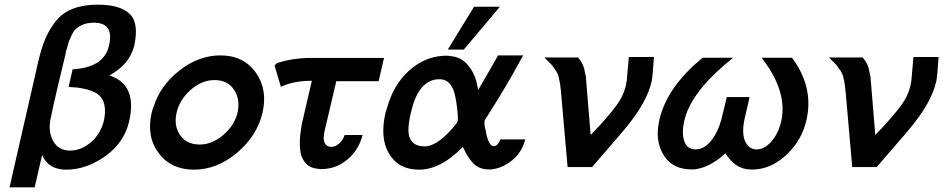

<svg xmlns="http://www.w3.org/2000/svg" viewBox="-20 -719 4053 825"><path d="M21 86 144 -453Q158 -513 175.5 -554Q193 -595 221.5 -630Q250 -665 294.5 -682Q339 -699 400 -699Q495 -699 536.5 -660Q578 -621 557 -523Q537 -442 450 -395Q571 -356 535 -198Q514 -106 432.5 -48Q351 10 264 10Q188 10 161 -53L129 86ZM264 -500Q263 -494 261 -484L228 -346Q208 -262 197 -207Q186 -154 208.5 -113Q231 -72 281 -72Q330 -72 373 -110Q416 -148 428 -208Q432 -230 431 -248Q430 -275 419 -293.5Q408 -312 388.5 -321.5Q369 -331 355 -334.5Q341 -338 318 -342L310 -343L294 -344Q290 -344 284.5 -344.5Q279 -345 275 -346L292 -421Q424 -429 447 -518L451 -536Q465 -616 393 -621Q384 -623 374 -621Q351 -620 333.5 -612Q316 -604 306.5 -595.5Q297 -587 287.5 -567Q278 -547 275 -537.5Q272 -528 265 -503Z M632 -236Q636 -252 640 -260Q668 -351 751 -416Q834 -481 927 -481Q1026 -481 1078.5 -408Q1131 -335 1108 -235Q1085 -136 999 -63Q913 10 813 10Q715 10 661.5 -61.5Q608 -133 632 -236ZM739 -236Q739 -234 738.5 -231Q738 -228 737 -226Q728 -173 756 -135.5Q784 -98 838 -98Q892 -98 940 -139.5Q988 -181 1001 -236Q1013 -292 985.5 -333.5Q958 -375 902 -375Q847 -375 799.5 -333Q752 -291 739 -236Z M1160 -436Q1163 -445 1176 -450Q1235 -468 1302 -470H1630L1607 -370H1425L1382 -187Q1382 -185 1378 -171Q1377 -166 1375.5 -160Q1374 -154 1374 -153Q1372 -143 1372 -138Q1368 -117 1376.5 -102.5Q1385 -88 1404 -88Q1421 -88 1437.5 -102.5Q1454 -117 1461 -139H1538Q1522 -78 1480 -40Q1438 -2 1390 5Q1361 10 1337 5Q1291 -2 1274 -53Q1262 -96 1275 -175V-174Q1275 -177 1276.5 -184Q1278 -191 1279 -195L1320 -372Q1242 -372 1187 -346Z M1904 -506 2017 -690H2128L1973 -506ZM1637 -237 1643 -255Q1670 -353 1735 -413Q1800 -473 1881 -479Q1901 -481 1914 -478Q1959 -475 1987.5 -443Q2016 -411 2027 -369L2035 -333Q2108 -458 2120 -481H2228Q2186 -404 2152.5 -347.5Q2119 -291 2092.5 -249.5Q2066 -208 2065 -206Q2057 -193 2067 -158Q2078 -91 2102 -91Q2112 -91 2120 -101.5Q2128 -112 2130 -120H2237Q2223 -65 2181 -30.5Q2139 4 2090 9Q2072 9 2063 8Q2046 5 2032 -3Q2018 -11 2007.5 -24Q1997 -37 1990.5 -47Q1984 -57 1977 -71.5Q1970 -86 1969 -88Q1874 10 1780 10Q1693 10 1652 -58Q1611 -126 1637 -237ZM1746 -237Q1744 -227 1743 -223Q1726 -146 1745 -118Q1760 -94 1791 -91Q1797 -90 1811 -90Q1869 -97 1941 -188Q1945 -194 1947 -200Q1948 -204 1947 -225Q1941 -296 1930 -328Q1914 -373 1878 -378Q1868 -379 1856 -378Q1776 -368 1746 -237Z M2319 -472H2464Q2489 -443 2493 -408Q2495 -402 2495 -401L2497 -393Q2498 -387 2518 -139Q2519 -140 2555 -178Q2617 -246 2641.5 -284.5Q2666 -323 2673 -372Q2678 -429 2682 -474H2790Q2785 -395 2780 -369Q2760 -280 2670 -171Q2648 -144 2592.5 -80.5Q2537 -17 2524 -1H2419L2390 -330Q2386 -366 2384 -372L2379 -394Q2375 -405 2370 -413L2358 -430Q2354 -438 2341 -450Z M2813 -202Q2815 -212 2817 -219Q2854 -352 2999 -471H3130L3093 -440Q2946 -314 2920 -199Q2908 -145 2921 -111Q2933 -77 2969 -77Q3006 -77 3036.5 -115.5Q3067 -154 3082 -215L3103 -302H3201L3181 -215Q3166 -153 3180 -116Q3196 -77 3231 -77Q3265 -77 3295 -111.5Q3325 -146 3337 -199Q3362 -313 3275 -440L3253 -471H3383Q3478 -344 3445 -202Q3426 -119 3363.5 -58Q3301 3 3227 9Q3212 10 3199 9Q3139 6 3097 -60Q3029 2 2962 9Q2941 9 2932 8Q2861 1 2827.5 -59.5Q2794 -120 2813 -202Z M3542 -472H3687Q3712 -443 3716 -408Q3718 -402 3718 -401L3720 -393Q3721 -387 3741 -139Q3742 -140 3778 -178Q3840 -246 3864.5 -284.5Q3889 -323 3896 -372Q3901 -429 3905 -474H4013Q4008 -395 4003 -369Q3983 -280 3893 -171Q3871 -144 3815.5 -80.5Q3760 -17 3747 -1H3642L3613 -330Q3609 -366 3607 -372L3602 -394Q3598 -405 3593 -413L3581 -430Q3577 -438 3564 -450Z"/></svg>

Font: Coval
Style: Medium Italic
Weight: 500
Foundry: Context Ltd
Version: Version 001.000